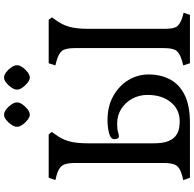

<svg xmlns="http://www.w3.org/2000/svg" viewBox="-25 -960 985 976"><g transform="rotate(-90 468.0 -472.5)"><path d="M52 0 40 -34 64 -40Q101 -50 114 -68.5Q127 -87 127 -133V-585Q127 -630 114 -649Q101 -668 64 -678L40 -684L52 -718H272L285 -702L272 -684Q247 -650 237 -613.5Q227 -577 227 -517V-183Q227 -136 238.5 -109Q250 -82 268 -70Q286 -58 304.5 -55Q323 -52 338 -52Q400 -52 436.5 -98Q473 -144 473 -215Q473 -258 454 -293Q435 -328 402 -349Q369 -370 328 -370Q297 -370 284 -365.5Q271 -361 262 -361Q255 -361 251.5 -368Q248 -375 248 -384Q248 -403 278 -411Q308 -419 345 -419Q415 -419 467 -390Q519 -361 548 -313.5Q577 -266 577 -210Q577 -149 552 -101.5Q527 -54 473 -27Q419 0 331 0ZM634 0 623 -34 646 -40Q683 -51 697 -68Q711 -85 711 -133V-585Q711 -632 697 -650Q683 -668 646 -678L623 -684L634 -718H855L867 -702L855 -684Q830 -651 819.5 -614Q809 -577 809 -517V-126Q809 -82 821.5 -65.5Q834 -49 869 -38L891 -32L880 0ZM561 -814Q550 -814 535.5 -825Q521 -836 510.5 -851Q500 -866 500 -879Q500 -892 510.5 -907.5Q521 -923 535 -934Q549 -945 561 -945Q574 -945 588.5 -934Q603 -923 613.5 -907.5Q624 -892 624 -879Q624 -866 613.5 -851Q603 -836 588.5 -825Q574 -814 561 -814ZM372 -814Q361 -814 346.5 -825Q332 -836 321.5 -851Q311 -866 311 -879Q311 -892 321.5 -907.5Q332 -923 346 -934Q360 -945 372 -945Q385 -945 399.5 -934Q414 -923 424.5 -907.5Q435 -892 435 -879Q435 -866 424.5 -851Q414 -836 399.5 -825Q385 -814 372 -814Z"/></g></svg>

Font: Gabriela
Style: Regular
Weight: 400
Designer: Eduardo Rodriguez Tunni
Foundry: Eduardo Rodriguez Tunni
Version: Version 2.001;gftools[0.9.26]